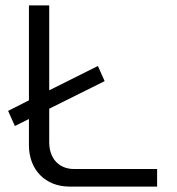

<svg xmlns="http://www.w3.org/2000/svg" viewBox="-20 -690 654 710"><path d="M10 -280 35 -224 87 -250V-153C87 -62 148 0 237 0H561V-65H254C198 -65 162 -104 162 -164V-288L367 -390L342 -446L162 -356V-670H87V-319Z"/></svg>

Font: LT Wave Alt Light
Style: Regular
Weight: 300
Designer: Daniel Lyons
Version: Version 2.5 (Glyphs App)